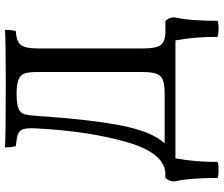

<svg xmlns="http://www.w3.org/2000/svg" viewBox="-83 -636 891 765"><g transform="rotate(-90 362.5 -253.5)"><path d="M676 -4Q662 57 662 168Q650 172 631 172Q611 172 598 168Q599 82 584 0H114Q99 82 100 168Q87 172 67 172Q48 172 36 168Q36 57 22 -4Q22 -26 37 -40H50Q134 -40 178 -191Q222 -342 233 -547Q234 -557 234 -574Q234 -599 228.5 -611Q223 -623 208.5 -628Q194 -633 163 -636Q158 -650 158 -679Q221 -676 411 -676Q567 -676 626 -679Q626 -650 621 -636Q581 -634 566.5 -616.5Q552 -599 552 -549V-127Q552 -75 566.5 -57.5Q581 -40 621 -40H661Q676 -27 676 -4ZM458 -549Q458 -582 453.5 -597.5Q449 -613 436 -621Q416 -633 373 -633Q320 -633 303 -620Q292 -612 288.5 -596.5Q285 -581 283 -549Q269 -340 245 -217Q221 -94 174 -43H371Q407 -43 425 -49.5Q443 -56 450.5 -74.5Q458 -93 458 -130Z"/></g></svg>

Font: Vollkorn SC
Style: Regular
Weight: 400
Designer: Friedrich Althausen
Foundry: Friedrich Althausen
Version: Version 4.015